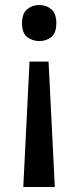

<svg xmlns="http://www.w3.org/2000/svg" viewBox="-20 -566 314 767"><path d="M98 -320H174L199 181H73ZM205 -474Q205 -434 185 -418Q165 -402 137 -402Q109 -402 88.5 -418Q68 -434 68 -473Q68 -512 88.5 -529Q109 -546 136 -546Q165 -546 185 -529Q205 -512 205 -474Z"/></svg>

Font: Noto Sans Thai Medium
Style: Regular
Weight: 500
Designer: Monotype Design Team
Foundry: Monotype Imaging Inc.
Version: Version 2.001